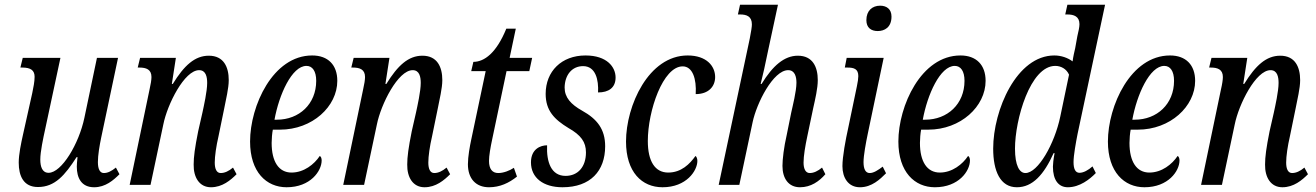

<svg xmlns="http://www.w3.org/2000/svg" viewBox="-20 -780 5553 810"><path d="M377 10C425 10 459 -20 484 -45L469 -73C450 -58 435 -50 418 -50C402 -50 393 -66 393 -96C393 -126 400 -166 407 -200L478 -536H389L336 -283C313 -173 240 -51 185 -51C158 -51 150 -77 150 -107C150 -140 162 -196 171 -237L235 -536H76L66 -495H74C110 -495 126 -483 126 -456C126 -436 121 -411 116 -387L77 -212C69 -176 59 -129 59 -94C59 -38 79 9 140 9C212 9 254 -41 303 -117H307C305 -98 304 -86 304 -77C304 -30 323 10 377 10Z M870 10C918 10 953 -20 978 -45L963 -73C945 -58 928 -50 911 -50C894 -50 886 -67 886 -94C886 -121 892 -163 902 -206L926 -323C933 -360 945 -407 945 -442C945 -497 924 -545 861 -545C802 -545 757 -504 709 -426H705L722 -536H571L561 -495H568C597 -495 619 -487 619 -455C619 -444 616 -424 611 -403L527 0H615L669 -255C686 -340 758 -484 820 -484C849 -484 854 -455 854 -430C854 -395 840 -333 834 -305L816 -226C802 -156 797 -118 797 -86C796 -32 821 10 870 10Z M1189 10C1290 10 1337 -59 1337 -103C1337 -112 1334 -120 1329 -122C1306 -87 1262 -52 1210 -52C1156 -52 1126 -98 1126 -177C1126 -194 1128 -218 1131 -233H1161C1298 -233 1403 -331 1403 -439C1403 -506 1364 -546 1297 -546C1131 -546 1035 -333 1035 -183C1035 -54 1104 10 1189 10ZM1148 -275H1138C1157 -380 1211 -502 1273 -502C1298 -502 1314 -480 1314 -439C1314 -341 1242 -275 1148 -275Z M1771 10C1819 10 1854 -20 1879 -45L1864 -73C1846 -58 1829 -50 1812 -50C1795 -50 1787 -67 1787 -94C1787 -121 1793 -163 1803 -206L1827 -323C1834 -360 1846 -407 1846 -442C1846 -497 1825 -545 1762 -545C1703 -545 1658 -504 1610 -426H1606L1623 -536H1472L1462 -495H1469C1498 -495 1520 -487 1520 -455C1520 -444 1517 -424 1512 -403L1428 0H1516L1570 -255C1587 -340 1659 -484 1721 -484C1750 -484 1755 -455 1755 -430C1755 -395 1741 -333 1735 -305L1717 -226C1703 -156 1698 -118 1698 -86C1697 -32 1722 10 1771 10Z M2043 10C2089 10 2127 -8 2161 -35L2148 -72C2130 -60 2104 -50 2082 -50C2057 -50 2043 -67 2043 -101C2043 -123 2049 -158 2057 -195L2117 -480H2213L2225 -536H2130L2156 -659H2116C2074 -556 2023 -519 1977 -519L1968 -480H2029L1968 -191C1962 -163 1954 -119 1954 -87C1954 -27 1987 10 2043 10Z M2353 10C2471 10 2533 -59 2533 -163C2533 -235 2499 -278 2436 -313C2388 -340 2362 -369 2362 -411C2363 -464 2393 -501 2440 -501C2493 -501 2506 -443 2503 -390C2548 -390 2577 -410 2577 -453C2577 -497 2541 -546 2450 -546C2349 -546 2282 -479 2282 -384C2282 -313 2319 -276 2378 -240C2431 -210 2452 -181 2452 -137C2452 -76 2418 -38 2366 -38C2305 -38 2285 -97 2288 -167C2261 -167 2220 -152 2220 -95C2220 -30 2272 10 2353 10Z M2775 10C2876 10 2922 -60 2922 -101C2922 -110 2919 -119 2914 -122C2890 -88 2854 -52 2799 -52C2743 -52 2713 -100 2713 -185C2713 -313 2777 -500 2860 -500C2902 -500 2919 -447 2915 -383C2969 -383 2997 -415 2997 -455C2997 -501 2961 -546 2881 -546C2716 -546 2621 -334 2621 -183C2621 -54 2688 10 2775 10Z M3355 10C3401 10 3436 -15 3462 -45L3448 -73C3430 -58 3413 -50 3396 -50C3379 -50 3370 -67 3370 -94C3370 -122 3377 -164 3386 -206L3411 -325C3419 -361 3430 -407 3430 -442C3430 -497 3409 -545 3346 -545C3289 -545 3240 -503 3193 -426H3189C3197 -457 3209 -509 3222 -574L3262 -760H3102L3093 -719H3102C3130 -719 3152 -711 3152 -677C3152 -667 3149 -648 3143 -617L3012 0H3099L3155 -264C3172 -345 3242 -484 3305 -484C3334 -484 3340 -455 3340 -431C3340 -395 3324 -333 3318 -305L3299 -211C3287 -159 3281 -108 3281 -80C3281 -28 3306 10 3355 10Z M3683 -649C3711 -649 3741 -664 3741 -710C3741 -742 3720 -756 3693 -756C3660 -756 3635 -735 3635 -695C3635 -663 3655 -649 3683 -649ZM3608 10C3658 10 3693 -24 3718 -49L3704 -77C3684 -62 3666 -50 3649 -50C3632 -50 3623 -66 3623 -96C3623 -124 3633 -178 3641 -216L3708 -536H3552L3544 -495H3555C3583 -495 3601 -489 3601 -459C3601 -449 3599 -435 3595 -416L3559 -243C3547 -189 3534 -119 3534 -79C3534 -31 3558 10 3608 10Z M3924 10C4025 10 4072 -59 4072 -103C4072 -112 4069 -120 4064 -122C4041 -87 3997 -52 3945 -52C3891 -52 3861 -98 3861 -177C3861 -194 3863 -218 3866 -233H3896C4033 -233 4138 -331 4138 -439C4138 -506 4099 -546 4032 -546C3866 -546 3770 -333 3770 -183C3770 -54 3839 10 3924 10ZM3883 -275H3873C3892 -380 3946 -502 4008 -502C4033 -502 4049 -480 4049 -439C4049 -341 3977 -275 3883 -275Z M4270 10C4336 10 4384 -43 4425 -134H4429C4424 -108 4422 -86 4422 -77C4422 -20 4446 10 4485 10C4535 10 4578 -24 4603 -50L4589 -78C4571 -62 4551 -51 4534 -51C4517 -51 4509 -67 4509 -96C4509 -125 4519 -179 4526 -215L4642 -760H4483L4474 -719H4483C4510 -719 4534 -711 4534 -678C4534 -666 4530 -648 4525 -627L4516 -577C4513 -565 4507 -538 4505 -521C4485 -536 4457 -546 4428 -546C4269 -546 4170 -316 4170 -153C4170 -58 4200 10 4270 10ZM4306 -50C4281 -50 4262 -81 4262 -153C4262 -275 4326 -502 4432 -502C4455 -502 4479 -490 4490 -465L4453 -288C4429 -173 4359 -50 4306 -50Z M4808 10C4909 10 4956 -59 4956 -103C4956 -112 4953 -120 4948 -122C4925 -87 4881 -52 4829 -52C4775 -52 4745 -98 4745 -177C4745 -194 4747 -218 4750 -233H4780C4917 -233 5022 -331 5022 -439C5022 -506 4983 -546 4916 -546C4750 -546 4654 -333 4654 -183C4654 -54 4723 10 4808 10ZM4767 -275H4757C4776 -380 4830 -502 4892 -502C4917 -502 4933 -480 4933 -439C4933 -341 4861 -275 4767 -275Z M5390 10C5438 10 5473 -20 5498 -45L5483 -73C5465 -58 5448 -50 5431 -50C5414 -50 5406 -67 5406 -94C5406 -121 5412 -163 5422 -206L5446 -323C5453 -360 5465 -407 5465 -442C5465 -497 5444 -545 5381 -545C5322 -545 5277 -504 5229 -426H5225L5242 -536H5091L5081 -495H5088C5117 -495 5139 -487 5139 -455C5139 -444 5136 -424 5131 -403L5047 0H5135L5189 -255C5206 -340 5278 -484 5340 -484C5369 -484 5374 -455 5374 -430C5374 -395 5360 -333 5354 -305L5336 -226C5322 -156 5317 -118 5317 -86C5316 -32 5341 10 5390 10Z"/></svg>

Font: Noto Serif ExtraCondensed
Style: Italic
Weight: 400
Width: 2
Italic angle: -12°
Designer: Monotype Design Team
Foundry: Monotype Imaging Inc.
Version: Version 2.014